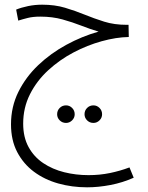

<svg xmlns="http://www.w3.org/2000/svg" viewBox="-20 -406 631 820"><path d="M352 394Q287 394 228.5 377.5Q170 361 125 327.5Q80 294 53.5 243.5Q27 193 27 125Q27 50 58.5 -13.5Q90 -77 143 -127.5Q196 -178 263 -214.5Q330 -251 401 -271Q364 -282 327 -296.5Q290 -311 247 -323Q204 -335 152 -335Q121 -335 99 -329.5Q77 -324 58 -318L49 -365Q71 -374 100 -380Q129 -386 160 -386Q214 -386 257.5 -373Q301 -360 341.5 -343.5Q382 -327 425 -313.5Q468 -300 521 -300H529L530 -248Q476 -247 414.5 -230Q353 -213 294 -182Q235 -151 186 -106Q137 -61 108 -3.5Q79 54 79 122Q79 180 102 222Q125 264 164.5 290.5Q204 317 254 329.5Q304 342 358 342Q406 342 449.5 333Q493 324 533 309L551 353Q504 374 452 384Q400 394 352 394ZM379 119Q363 119 352 108Q341 97 341 82Q341 66 352 55Q363 44 379 44Q394 44 405 55Q416 66 416 82Q416 97 405 108Q394 119 379 119ZM262 119Q246 119 235 108Q224 97 224 82Q224 66 235 55Q246 44 262 44Q277 44 288 55Q299 66 299 82Q299 97 288 108Q277 119 262 119Z"/></svg>

Font: Noto Sans Arabic SemCond Light
Style: Regular
Weight: 300
Width: 4
Designer: Monotype Design Team, Nadine Chahine, Nizar Qandah and Khaled Hosny
Foundry: Monotype Imaging Inc.
Version: Version 2.012; ttfautohint (v1.8.4.7-5d5b)